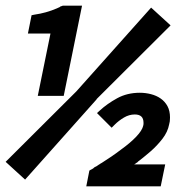

<svg xmlns="http://www.w3.org/2000/svg" viewBox="-23 -661 625 681"><path d="M-3 -87 268 -357 320 -309 66 -24ZM294 -56 299 -59Q302 -60 308 -64Q309 -65 309 -65L310 -66Q312 -67 314 -69Q316 -69 318 -71H319Q321 -73 323 -74Q324 -74 326 -76Q330 -78 331 -79Q332 -80 332 -80Q333 -80 334 -81Q335 -82 339 -84Q355 -94 372.5 -106Q390 -118 407 -131Q439 -154 460 -176Q481 -198 485 -215Q485 -218 486 -220V-226Q486 -255 455 -255Q435 -255 416.5 -244Q398 -233 384 -219L373 -208L321 -260L331 -269Q357 -293 392.5 -312.5Q428 -332 473 -332Q493 -332 512.5 -327Q532 -322 547 -311.5Q562 -301 571 -284.5Q580 -268 580 -244Q580 -229 577 -220Q572 -193 553 -168.5Q534 -144 511 -124Q502 -116 492 -108Q482 -100 472 -92Q466 -88 464 -85Q460 -83 458 -81Q457 -80 453 -78H563L547 0H283ZM156 -542H76L89 -607L99 -609Q141 -615 178 -631L189 -636L191 -638Q193 -638 194 -639H195Q199 -641 201 -641H268L203 -321H111ZM247 -336 513 -634 582 -571 299 -289Z"/></svg>

Font: Codetta
Style: Bold Italic
Weight: 700
Italic angle: -11°
Designer: Ulrich Proeller
Foundry: PROSA GmbH
Version: Version 2.00;September 29, 2018;FontCreator 11.5.0.2427 64-b